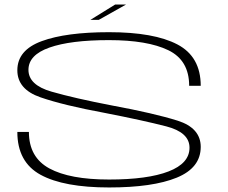

<svg xmlns="http://www.w3.org/2000/svg" viewBox="-20 -824 1008 847"><path d="M379 -736.5H416L536 -804H488ZM461.5 3Q653.5 3 759.5 -40.2Q865.5 -83.5 865.5 -176Q865.5 -259.5 763.2 -291.8Q661 -324 475 -358.5Q308.5 -390.5 207 -419.8Q105.5 -449 105.5 -516Q105.5 -581.5 198.2 -614.2Q291 -647 460.5 -647Q630.5 -647 722.5 -602.5Q814.5 -558 814.5 -445.5H865.5Q865.5 -574 762.5 -628Q659.5 -682 461 -682Q271.5 -682 164 -642.5Q56.5 -603 56.5 -514Q56.5 -430 158.2 -394.8Q260 -359.5 441.5 -326Q611 -293 713.5 -266.5Q816 -240 816 -172.5Q816 -103.5 723.8 -67.8Q631.5 -32 461 -32Q288 -32 197.8 -81Q107.5 -130 107.5 -242H56.5Q56.5 -109 159 -53Q261.5 3 461.5 3Z"/></svg>

Font: Anybody ExtraExpanded ExtraLight
Style: Regular
Weight: 250
Width: 8
Version: Version 1.113;gftools[0.9.25]